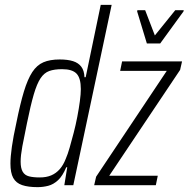

<svg xmlns="http://www.w3.org/2000/svg" viewBox="-20 -763 777 791"><path d="M135 8Q96 8 71 -0.5Q46 -9 34.5 -30Q23 -51 23 -89Q23 -117 29 -159Q35 -201 47 -255Q63 -335 78.5 -386Q94 -437 113 -466Q132 -495 159 -506.5Q186 -518 226 -518Q259 -518 281 -511Q303 -504 315 -488Q327 -472 328 -445H333L395 -743H440L282 0H245L257 -74H253Q238 -38 219 -20.5Q200 -3 178.5 2.5Q157 8 135 8ZM144 -32Q171 -32 191 -40.5Q211 -49 226 -66Q241 -83 251 -109Q259 -127 267 -155Q275 -183 283.5 -215.5Q292 -248 298.5 -282Q305 -316 309 -346Q313 -376 313 -396Q313 -441 295.5 -459.5Q278 -478 236 -478Q204 -478 183 -470.5Q162 -463 147 -440.5Q132 -418 119 -373.5Q106 -329 91 -255Q79 -198 72 -160Q65 -122 65 -97Q65 -70 73.5 -55.5Q82 -41 99.5 -36.5Q117 -32 144 -32ZM368 0 376 -35 667 -471H475L483 -510H730L722 -475L430 -39H630L622 0ZM585 -584 545 -716 546 -721H578L618 -617L702 -721H737L736 -716L640 -584Z"/></svg>

Font: Saira Condensed ExtraLight
Style: Italic
Weight: 250
Width: 3
Italic angle: -12°
Designer: Hector Gatti with collaboration of the Omnibus-Type team
Foundry: Omnibus-Type
Version: Version 1.101